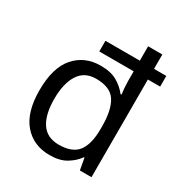

<svg xmlns="http://www.w3.org/2000/svg" viewBox="-178 -890 974 1030"><g transform="rotate(30 308.5 -375.0)"><path d="M275 10Q175 10 115 -59.5Q55 -129 55 -265Q55 -405 115.5 -474Q176 -543 275 -543Q338 -543 377.5 -520Q417 -497 442 -464H448Q446 -477 444 -502.5Q442 -528 442 -544V-605H229V-671H442V-760H530V-671H606V-605H530V0H458L445 -72H441Q417 -38 377 -14Q337 10 275 10ZM290 -63Q374 -63 408.5 -109Q443 -155 443 -248V-265Q443 -366 410 -418Q377 -470 288 -470Q217 -470 182 -415Q147 -360 147 -264Q147 -168 182 -115.5Q217 -63 290 -63Z"/></g></svg>

Font: Noto Sans Historical
Style: Regular
Weight: 400
Designer: Monotype Design Team
Foundry: Monotype Imaging Inc.
Version: Version 2.013; ttfautohint (v1.8.4.7-5d5b)